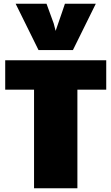

<svg xmlns="http://www.w3.org/2000/svg" viewBox="-20 -1012 599 1032"><path d="M163 0V-530H8V-688H551V-530H396V0ZM187 -743 64 -992H230L269 -885L279 -846Q285 -864 294.5 -891Q304 -918 313.5 -946Q323 -974 329 -992H495L372 -743Z"/></svg>

Font: Paytone One
Style: Regular
Weight: 400
Designer: Vernon Adams
Foundry: Vernon Adams
Version: Version 1.002; ttfautohint (v1.8.4.7-5d5b);gftools[0.9.23]